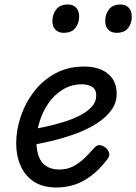

<svg xmlns="http://www.w3.org/2000/svg" viewBox="-20 -815 606 854"><path d="M232 19Q171 19 131.5 -6.5Q92 -32 72 -77Q52 -122 52 -177Q52 -237 72.5 -297.5Q93 -358 131.5 -408Q170 -458 226 -488.5Q282 -519 354 -519Q401 -519 433 -504Q465 -489 482 -462.5Q499 -436 499 -398Q499 -357 474.5 -324Q450 -291 409 -265Q368 -239 316 -220Q264 -201 209 -188Q154 -175 101 -166L107 -237Q140 -242 181 -251Q222 -260 261.5 -272Q301 -284 334.5 -301Q368 -318 388 -340Q408 -362 408 -390Q408 -417 390 -428.5Q372 -440 343 -440Q298 -440 260 -417Q222 -394 196 -356.5Q170 -319 156 -274Q142 -229 142 -185Q142 -147 152.5 -119Q163 -91 186 -76Q209 -61 244 -61Q278 -61 304.5 -74.5Q331 -88 354 -110Q377 -132 400 -158Q412 -172 427 -169Q442 -166 453 -155Q464 -144 466 -132Q468 -120 457 -106Q421 -59 383.5 -31.5Q346 -4 308.5 7.5Q271 19 232 19ZM263 -669Q241 -669 227 -682.5Q213 -696 213 -722Q213 -751 230 -773Q247 -795 282 -795Q304 -795 318 -781.5Q332 -768 332 -741Q332 -713 315.5 -691Q299 -669 263 -669ZM498 -669Q476 -669 462 -682.5Q448 -696 448 -722Q448 -751 464.5 -773Q481 -795 516 -795Q538 -795 552 -781.5Q566 -768 566 -741Q567 -713 550.5 -691Q534 -669 498 -669Z"/></svg>

Font: Playwrite IS
Style: Regular
Weight: 400
Designer: Veronika Burian, José Scaglione
Foundry: TypeTogether
Version: Version 1.002